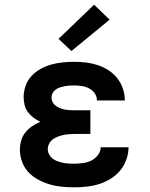

<svg xmlns="http://www.w3.org/2000/svg" viewBox="-20 -792 640 820"><path d="M298 8Q271 8 244.5 5.5Q218 3 192.5 -4.5Q167 -12 143.5 -24.5Q120 -37 102 -56Q84 -75 74.5 -100.5Q65 -126 65 -153Q65 -172 70.5 -191.5Q76 -211 88.5 -226.5Q101 -242 117.5 -253Q134 -264 152 -272Q137 -279 123 -289.5Q109 -300 99 -313.5Q89 -327 85 -344Q81 -361 81 -378Q81 -402 89.5 -426Q98 -450 115 -468Q132 -486 154 -498Q176 -510 199.5 -516.5Q223 -523 248 -525.5Q273 -528 297 -528Q323 -528 348 -525Q373 -522 397 -514Q421 -506 442.5 -492.5Q464 -479 480 -459Q496 -439 504.5 -414.5Q513 -390 513 -365Q513 -364 513 -363.5Q513 -363 513 -363H394Q394 -363 394 -363Q394 -363 394 -363Q394 -380 384.5 -393.5Q375 -407 360.5 -414.5Q346 -422 329.5 -424.5Q313 -427 297 -427Q287 -427 277 -426.5Q267 -426 257 -424Q247 -422 237 -419Q227 -416 218.5 -410Q210 -404 205 -395Q200 -386 200 -376Q200 -376 200 -376Q200 -376 200 -376Q200 -365 205 -355.5Q210 -346 218.5 -340Q227 -334 237 -330Q247 -326 257.5 -324Q268 -322 278.5 -321.5Q289 -321 300 -321H366V-220H300Q288 -220 275.5 -219Q263 -218 251 -215.5Q239 -213 227 -208.5Q215 -204 205.5 -197Q196 -190 190 -178.5Q184 -167 184 -155Q184 -143 190 -132Q196 -121 205.5 -114Q215 -107 226.5 -103Q238 -99 250 -96.5Q262 -94 274 -93.5Q286 -93 298 -93Q316 -93 334.5 -95.5Q353 -98 369.5 -106Q386 -114 398 -129.5Q410 -145 410 -163H529Q529 -163 529 -163Q529 -163 529 -163Q529 -136 519.5 -110Q510 -84 493 -63.5Q476 -43 452.5 -28.5Q429 -14 403.5 -6Q378 2 351 5Q324 8 298 8ZM285 -574 230 -626 382 -772 448 -708Z"/></svg>

Font: Iosevka SS04 Extended
Style: Bold
Weight: 700
Width: 7
Monospace: yes
Designer: Belleve Invis
Foundry: Belleve Invis
Version: Version 19.0.0; ttfautohint (v1.8.4)